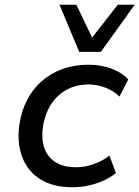

<svg xmlns="http://www.w3.org/2000/svg" viewBox="-20 -778 586 807"><path d="M284 9Q204 9 151 -23.5Q98 -56 74.5 -115Q51 -174 61 -251Q69 -309 93 -356Q117 -403 155 -436.5Q193 -470 243 -488Q293 -506 352 -506Q404 -506 448.5 -489.5Q493 -473 519 -444L482 -372Q458 -396 423.5 -409.5Q389 -423 353 -423Q312 -423 279.5 -410Q247 -397 222 -373Q197 -349 181.5 -316Q166 -283 160 -242Q150 -163 187 -119Q224 -75 300 -75Q335 -75 373 -88Q411 -101 440 -124L467 -51Q446 -33 416.5 -19.5Q387 -6 353.5 1.5Q320 9 284 9ZM313 -560 230 -758H301L367 -620L475 -758H546L404 -560Z"/></svg>

Font: Nunito Sans 7pt Medium
Style: Italic
Weight: 500
Italic angle: -9°
Designer: Vernon Adams
Foundry: Vernon Adams
Version: Version 3.101;gftools[0.9.27]